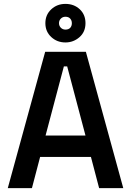

<svg xmlns="http://www.w3.org/2000/svg" viewBox="-20 -966 673 986"><path d="M20 0 212 -700H421L613 0H489L447 -160H186L144 0ZM214 -270H419L325 -625H308ZM316 -748Q273 -748 243 -776Q213 -804 213 -847Q213 -890 243 -918Q273 -946 316 -946Q360 -946 389.5 -918.5Q419 -891 419 -847Q419 -802 388 -775Q357 -748 316 -748ZM316 -814Q332 -814 340.5 -823Q349 -832 349 -847Q349 -861 340.5 -870.5Q332 -880 316 -880Q302 -880 292.5 -870.5Q283 -861 283 -847Q283 -833 292.5 -823.5Q302 -814 316 -814Z"/></svg>

Font: Space Grotesk Light SemiBold
Style: Regular
Weight: 600
Version: Version 2.000